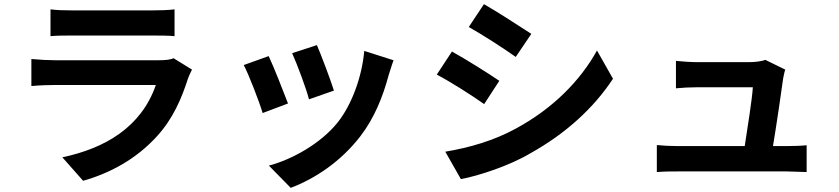

<svg xmlns="http://www.w3.org/2000/svg" viewBox="-20 -812 4040 924"><path d="M223 -638C252 -641 295 -641 327 -641H710C746 -641 793 -641 820 -638V-767C792 -763 743 -762 712 -762H327C292 -762 251 -763 223 -767ZM815 -532C802 -525 778 -522 742 -522H247C216 -522 174 -524 131 -528V-398C174 -402 223 -403 247 -403H730C660 -200 485 -98 280 -55L380 58C508 22 636 -46 737 -158C813 -242 854 -338 885 -435C889 -446 897 -464 904 -477Z M1386 -556C1410 -503 1454 -385 1467 -334L1587 -376C1573 -422 1524 -552 1505 -595ZM1733 -567C1722 -442 1673 -309 1606 -224C1523 -120 1384 -44 1274 -15L1379 92C1496 48 1621 -35 1714 -156C1782 -244 1823 -348 1850 -449C1857 -469 1862 -490 1874 -522ZM1153 -499C1177 -454 1228 -322 1244 -268L1366 -314C1345 -369 1297 -492 1273 -542Z M2236 -682C2302 -645 2406 -578 2462 -538L2537 -649C2484 -683 2376 -754 2309 -792ZM2198 50C2284 34 2433 -15 2532 -74C2704 -170 2837 -292 2930 -433L2853 -569C2773 -424 2641 -290 2464 -194C2355 -134 2236 -101 2123 -82ZM2082 -453C2149 -418 2254 -351 2310 -311L2383 -423C2332 -458 2222 -527 2155 -564Z M3700 -109C3716 -205 3741 -375 3749 -435C3752 -446 3754 -464 3759 -477L3663 -524C3644 -516 3608 -513 3588 -513H3332C3305 -513 3260 -516 3233 -519V-387C3262 -390 3301 -392 3333 -392H3603C3600 -337 3577 -194 3564 -109H3240C3205 -109 3168 -111 3141 -114V16C3180 13 3204 13 3240 13H3767C3793 13 3841 16 3862 16V-113C3835 -110 3791 -109 3764 -109Z"/></svg>

Font: Spoqa Han Sans Neo Bold
Style: Bold
Weight: 700
Designer: [Spoqa Han Sans Neo] Dong-huui Kim  Younghwa Kang  Yujin Lee  [Noto Sans] Ryoko NISHIZUKA  (kana & ideographs); Paul D. 
Foundry: Spoqa (http://www.spoqa-han-sans.com)
Version: Version 1.000